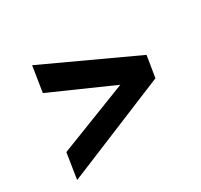

<svg xmlns="http://www.w3.org/2000/svg" viewBox="-112 -670 824 788"><g transform="rotate(-30 300.0 -276.0)"><path d="M64 -146.5 394 -275 101.5 -404.5 120.5 -525.5 548.5 -327.5 532 -226 45 -25Z"/></g></svg>

Font: JuliaMono BoldItalic
Style: Regular
Weight: 700
Italic angle: -9°
Monospace: yes
Designer: cormullion
Foundry: corm
Version: Version 0.049; ttfautohint (v1.8.4)